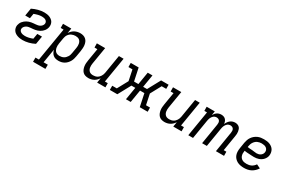

<svg xmlns="http://www.w3.org/2000/svg" viewBox="88 -1631 4323 2948"><g transform="rotate(30 2250.0 -156.5)"><path d="M244 8Q220 8 197 4.5Q174 1 152 -7Q130 -15 111.5 -28Q93 -41 80.5 -60Q68 -79 63 -102Q58 -125 62 -149Q66 -168 73.5 -185.5Q81 -203 94 -219Q107 -235 122.5 -247.5Q138 -260 155 -269.5Q172 -279 190.5 -285Q209 -291 227.5 -294.5Q246 -298 265 -299.5Q284 -301 302 -302.5Q320 -304 339 -307.5Q358 -311 375.5 -321Q393 -331 405.5 -347Q418 -363 421 -381Q424 -399 416 -415Q408 -431 393.5 -439.5Q379 -448 361.5 -451.5Q344 -455 326 -455Q293 -455 259 -446.5Q225 -438 192 -425L178 -340H95L117 -474Q167 -499 221 -513.5Q275 -528 328 -528Q351 -528 374.5 -524.5Q398 -521 418.5 -513Q439 -505 457.5 -491.5Q476 -478 487.5 -459.5Q499 -441 503 -418Q507 -395 503 -371Q500 -353 492 -335Q484 -317 472 -301.5Q460 -286 444.5 -273Q429 -260 411.5 -250.5Q394 -241 375.5 -235Q357 -229 338 -225.5Q319 -222 301 -220.5Q283 -219 264 -217.5Q245 -216 226.5 -212.5Q208 -209 191 -199.5Q174 -190 161 -174Q148 -158 145 -139Q142 -120 151 -104.5Q160 -89 176 -80.5Q192 -72 209.5 -68.5Q227 -65 246 -65Q280 -65 314 -73Q348 -81 381 -94L397 -188H480L456 -46Q406 -20 351.5 -6Q297 8 244 8Z M554 215V141H615L713 -447H662L661 -520H808L793 -433Q807 -455 826.5 -474Q846 -493 869 -505Q892 -517 917 -522.5Q942 -528 966 -528Q994 -528 1020 -520Q1046 -512 1065.5 -494.5Q1085 -477 1095.5 -452.5Q1106 -428 1109.5 -401Q1113 -374 1111 -346Q1109 -318 1105 -290L1088 -190Q1084 -165 1076.5 -140.5Q1069 -116 1056 -93Q1043 -70 1024 -50Q1005 -30 981.5 -16.5Q958 -3 932.5 2.5Q907 8 882 8Q855 8 830.5 1.5Q806 -5 787 -21Q768 -37 756.5 -59Q745 -81 739 -106L698 141H773V215ZM861 -65Q878 -65 896.5 -69Q915 -73 931.5 -82Q948 -91 961 -104.5Q974 -118 984 -134Q994 -150 999 -167.5Q1004 -185 1007 -202L1024 -302Q1027 -321 1027.5 -339.5Q1028 -358 1024.5 -375.5Q1021 -393 1013 -408.5Q1005 -424 991.5 -435Q978 -446 960 -450.5Q942 -455 923 -455Q906 -455 889 -451.5Q872 -448 855 -440.5Q838 -433 824 -420.5Q810 -408 800 -393Q790 -378 784.5 -361Q779 -344 776 -327L759 -227Q756 -207 755.5 -188Q755 -169 758.5 -150.5Q762 -132 770 -115.5Q778 -99 791.5 -87Q805 -75 823.5 -70Q842 -65 861 -65Z M1412 8Q1384 8 1358 0Q1332 -8 1314 -26Q1296 -44 1286 -68.5Q1276 -93 1272 -119.5Q1268 -146 1270 -174Q1272 -202 1277 -230L1313 -446H1262L1261 -520H1408L1358 -218Q1355 -199 1354.5 -180.5Q1354 -162 1357 -144.5Q1360 -127 1368 -111.5Q1376 -96 1389 -85Q1402 -74 1419 -69.5Q1436 -65 1455 -65Q1472 -65 1489.5 -68.5Q1507 -72 1522.5 -80Q1538 -88 1551 -100.5Q1564 -113 1573.5 -128Q1583 -143 1589 -159.5Q1595 -176 1598 -193L1652 -520H1735L1661 -74H1712L1713 0H1566L1580 -85Q1566 -64 1547.5 -45.5Q1529 -27 1506.5 -15Q1484 -3 1460 2.5Q1436 8 1412 8Z M1924 0H1791V-74H1872L1973 -260L1934 -447H1863L1862 -520H2002L2049 -297H2126L2163 -520H2247L2210 -297H2279L2400 -520H2533V-447H2452L2351 -260L2390 -74H2461L2462 0H2322L2275 -223H2198L2161 0H2077L2114 -223H2045Z M2762 8Q2734 8 2708 0Q2682 -8 2664 -26Q2646 -44 2636 -68.5Q2626 -93 2622 -119.5Q2618 -146 2620 -174Q2622 -202 2627 -230L2663 -446H2612L2611 -520H2758L2708 -218Q2705 -199 2704.5 -180.5Q2704 -162 2707 -144.5Q2710 -127 2718 -111.5Q2726 -96 2739 -85Q2752 -74 2769 -69.5Q2786 -65 2805 -65Q2822 -65 2839.5 -68.5Q2857 -72 2872.5 -80Q2888 -88 2901 -100.5Q2914 -113 2923.5 -128Q2933 -143 2939 -159.5Q2945 -176 2948 -193L3002 -520H3085L3011 -74H3062L3063 0H2916L2930 -85Q2916 -64 2897.5 -45.5Q2879 -27 2856.5 -15Q2834 -3 2810 2.5Q2786 8 2762 8Z M3182 0 3256 -447H3209L3208 -520H3352L3340 -449Q3350 -466 3363.5 -481.5Q3377 -497 3393 -507.5Q3409 -518 3428 -523Q3447 -528 3466 -528Q3488 -528 3508 -521Q3528 -514 3542 -499Q3556 -484 3563 -464.5Q3570 -445 3572 -424Q3581 -445 3594.5 -464.5Q3608 -484 3626.5 -499Q3645 -514 3667 -521Q3689 -528 3711 -528Q3732 -528 3751.5 -521.5Q3771 -515 3785 -501.5Q3799 -488 3806 -469.5Q3813 -451 3816 -430.5Q3819 -410 3818 -389Q3817 -368 3813 -347L3768 -73H3815L3816 0H3672L3731 -361Q3734 -379 3733 -396Q3732 -413 3724 -427Q3716 -441 3700.5 -448Q3685 -455 3668 -455Q3654 -455 3639.5 -450Q3625 -445 3614 -435.5Q3603 -426 3594.5 -413.5Q3586 -401 3580.5 -388Q3575 -375 3571.5 -361Q3568 -347 3566 -334L3511 0H3427L3486 -361Q3489 -379 3488 -396Q3487 -413 3479 -427Q3471 -441 3455.5 -448Q3440 -455 3423 -455Q3409 -455 3395 -450Q3381 -445 3369.5 -435.5Q3358 -426 3349.5 -413.5Q3341 -401 3335.5 -388Q3330 -375 3326.5 -361Q3323 -347 3321 -334L3266 0Z M4172 8Q4140 8 4109 2.5Q4078 -3 4051.5 -17Q4025 -31 4004.5 -53.5Q3984 -76 3974 -104.5Q3964 -133 3963.5 -165Q3963 -197 3969 -230L3985 -330Q3990 -357 3999 -383.5Q4008 -410 4025 -434.5Q4042 -459 4064.5 -477.5Q4087 -496 4113.5 -508Q4140 -520 4167.5 -524Q4195 -528 4222 -528Q4249 -528 4275 -524.5Q4301 -521 4324.5 -511.5Q4348 -502 4367.5 -486.5Q4387 -471 4399 -450Q4411 -429 4415.5 -403.5Q4420 -378 4416 -351Q4413 -331 4403 -311Q4393 -291 4378 -274.5Q4363 -258 4344 -246Q4325 -234 4305 -227Q4285 -220 4264 -217Q4243 -214 4222 -214Q4201 -214 4179.5 -215.5Q4158 -217 4136.5 -218Q4115 -219 4093.5 -220.5Q4072 -222 4051 -226L4050 -218Q4046 -198 4046.5 -178Q4047 -158 4052.5 -139.5Q4058 -121 4069.5 -106.5Q4081 -92 4097.5 -82.5Q4114 -73 4133.5 -69.5Q4153 -66 4173 -66Q4194 -66 4214.5 -69.5Q4235 -73 4255 -82.5Q4275 -92 4292 -107.5Q4309 -123 4320 -141L4389 -108Q4372 -81 4347.5 -57.5Q4323 -34 4294 -19Q4265 -4 4234 2Q4203 8 4172 8ZM4228 -283Q4245 -283 4262.5 -287.5Q4280 -292 4295.5 -302.5Q4311 -313 4321 -328.5Q4331 -344 4333 -361Q4337 -383 4329 -402.5Q4321 -422 4304.5 -434Q4288 -446 4266.5 -450.5Q4245 -455 4223 -455Q4205 -455 4186.5 -451.5Q4168 -448 4150 -440Q4132 -432 4117.5 -418.5Q4103 -405 4092 -388.5Q4081 -372 4075 -354Q4069 -336 4066 -318L4063 -299Q4084 -295 4104.5 -294Q4125 -293 4146 -292Q4167 -291 4187 -287Q4207 -283 4228 -283Z"/></g></svg>

Font: Iosevka Plex Etoile
Style: Italic
Weight: 400
Italic angle: -9°
Designer: Belleve Invis
Foundry: Belleve Invis
Version: Version 25.1.1; ttfautohint (v1.8.4)